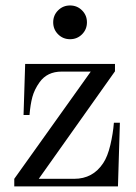

<svg xmlns="http://www.w3.org/2000/svg" viewBox="-20 -669 489 689"><path d="M188.5 -545.9Q170.9 -563.5 170.9 -588.9Q170.9 -614.3 188.5 -631.8Q206.1 -649.4 231.4 -649.4Q256.8 -649.4 274.4 -631.8Q292 -614.3 292 -588.9Q292 -563.5 274.4 -545.9Q256.8 -528.3 231.4 -528.3Q206.1 -528.3 188.5 -545.9ZM31.2 0V-27.3L305.7 -412.1H201.2Q149.4 -412.1 122.1 -374Q103.5 -348.1 96.2 -321Q88.9 -293.9 85.9 -256.3H64.5L70.3 -439.5H392.6V-413.1L119.1 -27.3H246.1Q313.5 -27.3 350.6 -84Q366.2 -107.4 376 -148.7Q385.7 -189.9 388.7 -228.5H410.2L403.3 0Z"/></svg>

Font: Theano Modern
Style: Regular
Weight: 400
Designer: Alexey Kryukov
Version: Version 2.00